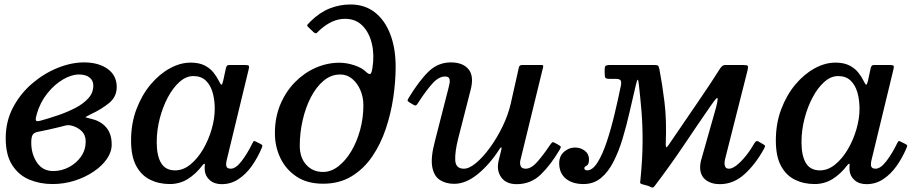

<svg xmlns="http://www.w3.org/2000/svg" viewBox="-20 -810 4114 857"><path d="M5.5 -193Q5.5 -268.5 38.2 -330.5Q71 -392.5 123.8 -437.5Q176.5 -482.5 237.5 -507Q298.5 -531.5 355 -531.5Q419.5 -531.5 460.2 -502.5Q501 -473.5 501 -421.5Q501 -378.5 467.8 -350.8Q434.5 -323 384 -299.5Q359 -287 362 -286.2Q365 -285.5 393 -278Q432 -268 455.2 -240Q478.5 -212 478.5 -164.5Q478.5 -131.5 456.8 -100.2Q435 -69 397.5 -43.8Q360 -18.5 312.8 -3.5Q265.5 11.5 214 11.5Q158.5 11.5 111 -8.2Q63.5 -28 34.5 -73Q5.5 -118 5.5 -193ZM161.5 -271.5Q197.5 -281.5 238.2 -295.2Q279 -309 315 -327.5Q351 -346 373.8 -370.8Q396.5 -395.5 396.5 -428Q396.5 -451 379.5 -464.2Q362.5 -477.5 332.5 -477.5Q299 -477.5 261 -455.2Q223 -433 191 -393Q159 -353 144 -300.5Q138 -280.5 140.2 -273.2Q142.5 -266 161.5 -271.5ZM246 -243Q221 -236.5 194.8 -231Q168.5 -225.5 148.5 -221.5Q131.5 -218 125.5 -207.8Q119.5 -197.5 119.5 -173.5Q119.5 -122.5 145 -84.5Q170.5 -46.5 217.5 -46.5Q254.5 -46.5 287.8 -64Q321 -81.5 341.8 -111.2Q362.5 -141 362.5 -178.5Q362.5 -207 345.5 -223.8Q328.5 -240.5 304.5 -248Q287.5 -253 274.2 -250.2Q261 -247.5 246 -243Z M1148.5 -150Q1130 -106 1104 -69.2Q1078 -32.5 1044.2 -10.2Q1010.5 12 970 12Q936.5 12 916.5 -5.8Q896.5 -23.5 894 -49Q893.5 -59 893.5 -64.5Q893.5 -70 894.5 -74Q894 -85 884 -72.5Q853.5 -32.5 817.5 -10.5Q781.5 11.5 738 11.5Q689.5 11.5 650.2 -7.8Q611 -27 588 -69.5Q565 -112 565 -183Q565 -259 589 -322.5Q613 -386 652.2 -432.8Q691.5 -479.5 738.2 -505Q785 -530.5 830.5 -530.5Q868.5 -530.5 893 -518Q917.5 -505.5 932.5 -486.8Q947.5 -468 957 -448.5Q964.5 -432.5 968.2 -432Q972 -431.5 976 -448.5L988.5 -506.5Q990.5 -513.5 993.5 -516.8Q996.5 -520 1006 -520H1072.5Q1088 -520 1090.5 -516.2Q1093 -512.5 1090 -500.5L991.5 -93.5Q989.5 -85.5 989.5 -75Q989.5 -57 1010 -57Q1032.5 -57 1058.5 -91Q1084.5 -125 1106 -169.5Q1110 -177.5 1112 -179.8Q1114 -182 1122 -178L1142 -168Q1150 -164 1151 -161Q1152 -158 1148.5 -150ZM938.5 -324.5Q938.5 -364.5 929 -397.5Q919.5 -430.5 898.5 -450.5Q877.5 -470.5 843 -470.5Q811 -470.5 781.8 -444.8Q752.5 -419 729.5 -376Q706.5 -333 693 -280.8Q679.5 -228.5 679.5 -175.5Q679.5 -115 699.2 -82.2Q719 -49.5 761.5 -49.5Q797.5 -49.5 829.5 -75.5Q861.5 -101.5 886 -143Q910.5 -184.5 924.5 -232.5Q938.5 -280.5 938.5 -324.5Z M1207 -215Q1207 -286.5 1231.5 -344.2Q1256 -402 1297.2 -443.8Q1338.5 -485.5 1389.8 -507.8Q1441 -530 1494.5 -530Q1527.5 -530 1561.2 -518.8Q1595 -507.5 1612.5 -490.5Q1626.5 -477 1632.8 -480Q1639 -483 1642.5 -507.5Q1651.5 -564.5 1640 -614.2Q1628.5 -664 1598.2 -695Q1568 -726 1520.5 -726Q1490.5 -726 1463 -713.5Q1435.5 -701 1409 -677.5Q1399.5 -669 1394.5 -663.5Q1389.5 -658 1379 -667L1359 -686Q1348 -695 1352.5 -700.2Q1357 -705.5 1366 -714.5Q1407.5 -755 1452 -772.5Q1496.5 -790 1544.5 -790Q1608 -790 1653 -755Q1698 -720 1722 -657.2Q1746 -594.5 1746 -512Q1746 -447 1735.5 -375.2Q1725 -303.5 1702 -235Q1679 -166.5 1641.2 -111.2Q1603.5 -56 1549.2 -23Q1495 10 1422 10Q1351 10 1303.2 -22Q1255.5 -54 1231.2 -105.2Q1207 -156.5 1207 -215ZM1318 -160Q1318 -106.5 1347 -74.5Q1376 -42.5 1422 -42.5Q1457.5 -42.5 1490 -67.5Q1522.5 -92.5 1547.8 -134.8Q1573 -177 1587.5 -230.2Q1602 -283.5 1602 -340Q1602 -376 1588.8 -407.2Q1575.5 -438.5 1552.2 -458Q1529 -477.5 1499 -477.5Q1457.5 -477.5 1424.2 -449.5Q1391 -421.5 1367.2 -375.2Q1343.5 -329 1330.8 -272.8Q1318 -216.5 1318 -160Z M1804.5 -373.5Q1851 -450 1893.2 -490.8Q1935.5 -531.5 1992.5 -531.5Q2046.5 -531.5 2071.8 -500.2Q2097 -469 2080 -406L2025.5 -193Q2010 -132 2012 -94.5Q2014 -57 2050.5 -57Q2074.5 -57 2105.5 -83Q2136.5 -109 2167.5 -151.8Q2198.5 -194.5 2223.2 -245.5Q2248 -296.5 2259.5 -346.5L2296 -509Q2298.5 -520 2310.5 -520H2392.5Q2402 -520 2403.8 -518.5Q2405.5 -517 2404 -509.5L2302.5 -93.5Q2299.5 -80.5 2304 -68.8Q2308.5 -57 2326.5 -57Q2351.5 -57 2378.8 -88.2Q2406 -119.5 2434.5 -162Q2441.5 -172 2445 -174.5Q2448.5 -177 2455.5 -173L2472.5 -163.5Q2481 -158.5 2482.8 -155.5Q2484.5 -152.5 2478 -141.5Q2437.5 -73 2393.2 -30.5Q2349 12 2286 12Q2239.5 12 2217.5 -18.2Q2195.5 -48.5 2205.5 -92L2217.5 -141Q2220 -151.5 2217.5 -152.2Q2215 -153 2210.5 -146Q2166.5 -77 2113 -33.2Q2059.5 10.5 2007.5 10.5Q1969.5 10.5 1943 -7Q1916.5 -24.5 1909.2 -65.8Q1902 -107 1921 -179L1981.5 -415.5Q1984 -425 1986.5 -437.5Q1989 -450 1985.5 -459.2Q1982 -468.5 1966.5 -468.5Q1938 -468.5 1909.5 -436.5Q1881 -404.5 1849 -355Q1843.5 -346 1839.2 -341.5Q1835 -337 1827 -341.5L1809 -352Q1799.5 -358 1799.2 -361.2Q1799 -364.5 1804.5 -373.5Z M3316.5 -495 3216 -98Q3215 -94 3214.5 -88.8Q3214 -83.5 3214 -79.5Q3214 -71.5 3218 -64.2Q3222 -57 3234.5 -57Q3248 -57 3267.8 -72.2Q3287.5 -87.5 3308 -112.8Q3328.5 -138 3345.5 -168Q3349.5 -175 3354.2 -178.8Q3359 -182.5 3367 -177.5L3386 -166.5Q3392.5 -163 3394.2 -159.8Q3396 -156.5 3391 -147.5Q3353.5 -78.5 3304 -33.2Q3254.5 12 3193 12Q3154.5 12 3129.8 -7.2Q3105 -26.5 3105 -64.5Q3105 -68 3105.8 -76.2Q3106.5 -84.5 3108 -90L3176.5 -331.5Q3188 -378 3179.8 -372.2Q3171.5 -366.5 3150 -334.5Q3092 -250.5 3032.2 -161.5Q2972.5 -72.5 2901.5 21Q2896 28.5 2890.2 27Q2884.5 25.5 2877 21L2842 11Q2837 8 2837.2 4.5Q2837.5 1 2838.5 -6.5Q2848 -101.5 2848.2 -177Q2848.5 -252.5 2843.2 -314.2Q2838 -376 2832 -429Q2829.5 -453 2826.8 -454.2Q2824 -455.5 2818.5 -432Q2804.5 -373.5 2790.5 -311.5Q2776.5 -249.5 2759.2 -192Q2742 -134.5 2718.5 -88.5Q2695 -42.5 2662.5 -15.5Q2630 11.5 2584.5 11.5Q2534.5 11.5 2505.2 -13Q2476 -37.5 2476 -81.5Q2476 -113.5 2497.8 -132.5Q2519.5 -151.5 2546.5 -151.5Q2571.5 -151.5 2590.2 -137.2Q2609 -123 2609 -98.5Q2609 -76 2598.5 -70.5Q2588 -65 2588 -59.5Q2588 -54.5 2592.2 -52Q2596.5 -49.5 2600 -49.5Q2625 -49.5 2647.2 -85Q2669.5 -120.5 2688.5 -177.8Q2707.5 -235 2723.2 -301Q2739 -367 2751.5 -428.5Q2754.5 -445 2749.8 -451.5Q2745 -458 2728 -458H2701.5Q2686 -458 2682.5 -462.5Q2679 -467 2679 -483V-500Q2679 -514.5 2684.8 -517.2Q2690.5 -520 2704 -520H2895.5Q2912.5 -520 2916.5 -517.5Q2920.5 -515 2923.5 -500Q2936 -435 2946 -354.2Q2956 -273.5 2951.5 -165.5Q2951.5 -156.5 2953.8 -153.5Q2956 -150.5 2962 -159.5Q3038.5 -272 3095.5 -355Q3152.5 -438 3194 -504Q3204.5 -520 3217 -520H3295Q3314.5 -520 3317.5 -516Q3320.5 -512 3316.5 -495Z M4026.5 -150Q4008 -106 3982 -69.2Q3956 -32.5 3922.2 -10.2Q3888.5 12 3848 12Q3814.5 12 3794.5 -5.8Q3774.5 -23.5 3772 -49Q3771.5 -59 3771.5 -64.5Q3771.5 -70 3772.5 -74Q3772 -85 3762 -72.5Q3731.5 -32.5 3695.5 -10.5Q3659.5 11.5 3616 11.5Q3567.5 11.5 3528.2 -7.8Q3489 -27 3466 -69.5Q3443 -112 3443 -183Q3443 -259 3467 -322.5Q3491 -386 3530.2 -432.8Q3569.5 -479.5 3616.2 -505Q3663 -530.5 3708.5 -530.5Q3746.5 -530.5 3771 -518Q3795.5 -505.5 3810.5 -486.8Q3825.5 -468 3835 -448.5Q3842.5 -432.5 3846.2 -432Q3850 -431.5 3854 -448.5L3866.5 -506.5Q3868.5 -513.5 3871.5 -516.8Q3874.5 -520 3884 -520H3950.5Q3966 -520 3968.5 -516.2Q3971 -512.5 3968 -500.5L3869.5 -93.5Q3867.5 -85.5 3867.5 -75Q3867.5 -57 3888 -57Q3910.5 -57 3936.5 -91Q3962.5 -125 3984 -169.5Q3988 -177.5 3990 -179.8Q3992 -182 4000 -178L4020 -168Q4028 -164 4029 -161Q4030 -158 4026.5 -150ZM3816.5 -324.5Q3816.5 -364.5 3807 -397.5Q3797.5 -430.5 3776.5 -450.5Q3755.5 -470.5 3721 -470.5Q3689 -470.5 3659.8 -444.8Q3630.5 -419 3607.5 -376Q3584.5 -333 3571 -280.8Q3557.5 -228.5 3557.5 -175.5Q3557.5 -115 3577.2 -82.2Q3597 -49.5 3639.5 -49.5Q3675.5 -49.5 3707.5 -75.5Q3739.5 -101.5 3764 -143Q3788.5 -184.5 3802.5 -232.5Q3816.5 -280.5 3816.5 -324.5Z"/></svg>

Font: Besley* Medium
Style: Italic
Weight: 500
Italic angle: -13°
Designer: Owen Earl
Foundry: indestructible type*
Version: Version 3.000; ttfautohint (v1.8.3)